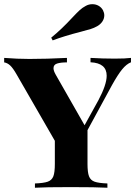

<svg xmlns="http://www.w3.org/2000/svg" viewBox="-21 -879 641 899"><path d="M0 0ZM411.6 -859.4Q427.7 -859.4 440.9 -851.8Q454.1 -844.2 461.4 -830.6Q467.3 -818.8 467.3 -807.1Q467.3 -792 458.5 -778.6Q449.7 -765.1 434.1 -756.3Q419.4 -748 403.8 -743.2Q388.2 -738.3 356.4 -730Q279.8 -710.4 225.6 -689.9L218.8 -702.6Q268.1 -742.7 317.9 -796.9Q339.8 -820.3 352.5 -831.8Q365.2 -843.3 380.9 -851.6Q395 -859.4 411.6 -859.4ZM592.3 -607.9V-587.4Q571.3 -579.1 551 -554.4Q530.8 -529.8 503.4 -480.5L388.7 -269.5V-111.8Q388.7 -71.8 395.8 -53.5Q402.8 -35.2 421.9 -28.3Q440.9 -21.5 481.9 -20V0Q430.2 -2.9 309.6 -2.9Q189 -2.9 142.6 0V-20Q183.6 -21.5 202.6 -28.3Q221.7 -35.2 228.8 -53.5Q235.8 -71.8 235.8 -111.8V-219.7L56.6 -530.8Q39.6 -560.5 26.6 -572.5Q13.7 -584.5 -1.5 -586.9V-607.9Q61 -603 116.7 -603Q196.3 -603 292.5 -607.9V-586.9Q263.2 -586.9 246.3 -581.5Q229.5 -576.2 229.5 -559.6Q229.5 -547.4 240.2 -528.8L375 -292.5L439.5 -409.2Q478.5 -482.4 478.5 -524.4Q478.5 -584 402.8 -587.4V-607.9Q460.4 -604.5 515.6 -604.5Q566.9 -604.5 592.3 -607.9Z"/></svg>

Font: TypoPRO Playfair Display SC
Style: Bold
Weight: 700
Designer: Claus Eggers Sørensen
Foundry: Claus Eggers Sørensen
Version: Version 1.004;PS 001.004;hotconv 1.0.70;makeotf.lib2.5.58329